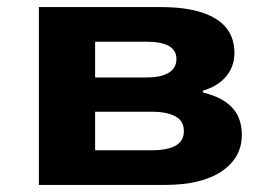

<svg xmlns="http://www.w3.org/2000/svg" viewBox="-20 -523 765 543"><path d="M90 0V-503H434Q505 -503 551.5 -487.5Q598 -472 620.5 -443.5Q643 -415 643 -373Q643 -336 620.5 -308Q598 -280 553 -266L555 -261Q593 -252 617.5 -235Q642 -218 653 -194.5Q664 -171 664 -142Q664 -77 607 -38.5Q550 0 446 0ZM249 -98H409Q453 -98 476.5 -111Q500 -124 500 -152Q500 -181 476 -194Q452 -207 409 -207H249ZM249 -304H395Q436 -304 457.5 -317.5Q479 -331 479 -356Q479 -381 457.5 -393Q436 -405 395 -405H249Z"/></svg>

Font: Nunito Sans 7pt SemiExpanded ExtraBold
Style: Regular
Weight: 800
Width: 6
Designer: Vernon Adams
Foundry: Vernon Adams
Version: Version 3.101;gftools[0.9.27]